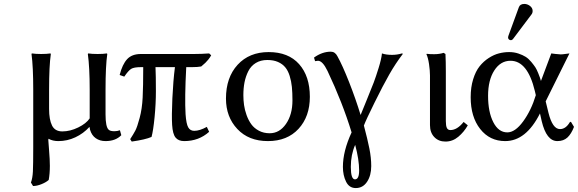

<svg xmlns="http://www.w3.org/2000/svg" viewBox="-20 -703 2920 970"><path d="M228 -250V-152.8Q228 -98.6 242.9 -68.8Q257.8 -39.1 294.9 -39.1Q334.5 -39.1 375.2 -59.1Q416 -79.1 433.1 -105V-250Q433.1 -362.3 423.8 -430.2L425.8 -433.1Q443.8 -430.2 473.1 -430.2Q502 -430.2 520 -433.1L522 -430.2Q513.2 -370.1 513.2 -250V-125Q513.2 -62 528.8 -47.9Q536.6 -40 558.1 -40Q571.8 -40 585.9 -44.9L592.8 -20Q564 9.8 513.2 9.8Q484.4 9.8 463.9 -4.6Q443.4 -19 435.1 -46.9Q432.1 -58.6 432.1 -62Q401.4 -28.3 360.6 -9.3Q319.8 9.8 274.9 9.8Q246.1 9.8 225.1 -2L224.6 0Q224.1 2.4 224.1 4.9Q224.1 10.3 228 57.1Q231.9 104 231.9 134.8Q231.9 174.8 226.1 206.1Q213.4 217.8 189.9 227.3Q166.5 236.8 147 236.8L136.2 219.2Q144.5 197.8 146.2 163.1Q147.9 128.4 147.9 40.5Q147.9 18.6 147.9 6.8V-250Q147.9 -365.7 139.2 -430.2L141.1 -433.1Q159.7 -430.2 188 -430.2Q216.8 -430.2 234.9 -433.1L236.8 -430.2Q228 -370.1 228 -250Z M703.6 -363.8H691.9Q656.7 -363.8 642.6 -355Q628.4 -346.2 607.9 -315.9L584.5 -324.2Q598.1 -377.9 622.3 -404.1Q646.5 -430.2 691.9 -430.2H959.5Q997.6 -430.2 1036.6 -433.1L1046.9 -423.8Q1041 -412.6 1032.5 -402.1Q1023.9 -391.6 1017.6 -385.7Q1011.2 -379.9 996.6 -367.2Q979 -363.8 949.7 -363.8H920.9Q912.6 -207.5 917.5 -126Q920.9 -77.1 930.9 -59.6Q940.9 -42 961.4 -42Q988.8 -42 1024.9 -62L1036.6 -37.1Q984.4 9.8 910.6 9.8Q881.3 9.8 866.9 -8.1Q852.5 -25.9 849.6 -71.8Q846.7 -116.7 850.8 -206.3Q855 -295.9 863.8 -363.8H765.6Q767.6 -323.7 767.6 -242.2Q767.6 -179.2 761 -111.3Q754.4 -43.5 745.6 -11.2Q714.4 2.4 645.5 12.2L637.7 0Q654.3 -25.4 663.8 -43.5Q673.3 -61.5 685.5 -107.2Q697.8 -152.8 700.7 -210Q703.6 -266.1 703.6 -363.8Z M1121.6 -205.1Q1121.6 -311.5 1180.4 -375.7Q1239.3 -439.9 1337.4 -439.9Q1437 -439.9 1491.2 -378.9Q1545.4 -317.9 1545.4 -213.9Q1545.4 -114.3 1488.3 -52.2Q1431.2 9.8 1333.5 9.8Q1236.3 9.8 1179 -51.3Q1121.6 -112.3 1121.6 -205.1ZM1330.6 -399.9Q1296.9 -399.9 1272.2 -384.8Q1247.6 -369.6 1234.4 -343.3Q1221.2 -316.9 1215.3 -287.1Q1209.5 -257.3 1209.5 -222.2Q1209.5 -196.8 1212.9 -172.4Q1216.3 -147.9 1225.8 -121.3Q1235.4 -94.7 1249.8 -75Q1264.2 -55.2 1288.1 -42.5Q1312 -29.8 1342.3 -29.8Q1392.1 -29.8 1424.8 -76.9Q1457.5 -124 1457.5 -195.8Q1457.5 -234.9 1454.6 -263.9Q1451.7 -293 1443.4 -319.6Q1435.1 -346.2 1421.1 -363Q1407.2 -379.9 1384.5 -389.9Q1361.8 -399.9 1330.6 -399.9Z M1774.4 28.8Q1752.4 78.6 1752.4 140.1Q1752.4 203.1 1773.4 203.1Q1794.4 203.1 1794.4 158.2Q1794.4 104 1774.4 28.8ZM1571.8 -394 1566.4 -412.1Q1607.4 -441.9 1651.4 -441.9Q1672.9 -441.9 1684.6 -418.9Q1710 -373.5 1743.7 -288.1Q1777.3 -202.6 1801.8 -122.1Q1806.2 -133.3 1831.8 -195.6Q1857.4 -257.8 1868.2 -286.4Q1878.9 -314.9 1892.8 -359.6Q1906.7 -404.3 1909.7 -433.1Q1930.7 -425.8 1960.4 -425.8Q1986.3 -425.8 2010.7 -433.1L2015.6 -431.2Q1978.5 -382.8 1946.8 -327.1Q1915 -271.5 1872.1 -184.3Q1829.1 -97.2 1818.4 -68.8Q1836.9 1 1846.2 47.6Q1855.5 94.2 1855.5 136.2Q1855.5 183.6 1834.5 215.3Q1813.5 247.1 1777.3 247.1Q1744.1 247.1 1728.3 214.8Q1712.4 182.6 1712.4 140.1Q1712.4 60.5 1756.3 -34.2Q1710 -185.5 1634.8 -344.2Q1609.9 -396 1586.4 -396Q1585.4 -396 1571.8 -394Z M2221.2 -436 2230.5 -430.2Q2232.4 -392.1 2232.4 -342.8V-90.8Q2232.4 -67.9 2237.5 -56.9Q2242.7 -45.9 2255.4 -45.9Q2289.6 -45.9 2322.3 -86.9L2343.3 -69.8Q2324.2 -36.1 2295.4 -12Q2266.6 12.2 2230.5 12.2Q2195.8 12.2 2174.1 -10.5Q2152.3 -33.2 2152.3 -70.8V-321.8Q2152.3 -346.2 2147.5 -379.2Q2142.6 -412.1 2134.3 -429.2L2136.2 -431.2Q2147.9 -429.2 2173.3 -429.2Q2199.7 -429.2 2221.2 -436Z M2858.9 -85.9 2864.3 -87.9 2879.9 -62Q2866.2 -26.4 2846.7 -8.3Q2827.1 9.8 2795.9 9.8Q2740.7 9.8 2716.8 -90.8L2708 -129.9Q2637.7 9.8 2532.2 9.8Q2454.1 9.8 2406 -51.3Q2357.9 -112.3 2357.9 -211.9Q2357.9 -262.2 2370.4 -302.5Q2382.8 -342.8 2402.8 -367.9Q2422.9 -393.1 2449 -409.9Q2475.1 -426.8 2500.7 -433.3Q2526.4 -439.9 2552.2 -439.9Q2577.1 -439.9 2598.9 -432.6Q2620.6 -425.3 2635.5 -416Q2650.4 -406.7 2664.1 -390.1Q2677.7 -373.5 2684.6 -363Q2691.4 -352.5 2699 -333.7Q2706.5 -314.9 2707.8 -310.8Q2709 -306.6 2712.9 -293.9L2765.1 -433.1Q2769 -432.6 2786.6 -430.4Q2804.2 -428.2 2813 -428.2Q2821.8 -428.2 2838.4 -430.7Q2855 -433.1 2856.9 -433.1L2736.8 -190.9L2751 -132.8Q2771.5 -50.8 2809.1 -50.8Q2838.4 -50.8 2858.9 -85.9ZM2543 -34.2Q2582.5 -34.2 2623 -89.6Q2663.6 -145 2687 -222.2L2682.1 -243.2Q2645.5 -396 2559.1 -396Q2508.8 -396 2477.3 -347.2Q2445.8 -298.3 2445.8 -219.2Q2445.8 -137.2 2472.2 -85.7Q2498.5 -34.2 2543 -34.2ZM2628.9 -683.1Q2644.5 -683.1 2657.7 -672.9Q2670.9 -662.6 2670.9 -647.9Q2670.9 -637.2 2665 -629.9L2573.2 -507.8Q2567.4 -500 2561 -500Q2555.2 -500 2551 -503.9Q2546.9 -507.8 2546.9 -513.2Q2546.9 -517.1 2548.8 -522.9L2601.1 -666Q2606.9 -683.1 2628.9 -683.1Z"/></svg>

Font: Linear Smooth
Style: Regular
Weight: 400
Designer: Philipp H. Poll, Flanker
Foundry: Philipp H. Poll, reworked by Flanker
Version: Version 1.061 | FøM Fix